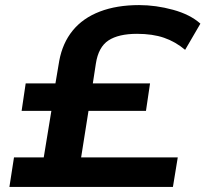

<svg xmlns="http://www.w3.org/2000/svg" viewBox="-20 -735 808 755"><path d="M17 0 35 -116H152L182 -299H65L81 -407H198L213 -496Q226 -566 266 -615Q306 -664 372.5 -689.5Q439 -715 527 -715Q593 -715 660.5 -696.5Q728 -678 768 -642L708 -539Q670 -571 625 -586.5Q580 -602 519 -602Q446 -602 406.5 -576Q367 -550 357 -485L345 -407H570L554 -299H328L299 -116H679L660 0Z"/></svg>

Font: Nunito Sans 10pt Expanded
Style: Bold Italic
Weight: 700
Width: 7
Italic angle: -9°
Designer: Vernon Adams
Foundry: Vernon Adams
Version: Version 3.101;gftools[0.9.27]